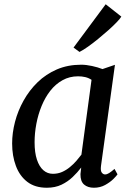

<svg xmlns="http://www.w3.org/2000/svg" viewBox="-20 -872 613 902"><path d="M454.5 -93Q451.5 -69.5 458.2 -61Q465 -52.5 473.5 -52.5Q482.5 -52.5 492.8 -59Q503 -65.5 518 -78.5L532 -53Q528 -46.5 512.8 -31.2Q497.5 -16 474 -3Q450.5 10 421 10Q392.5 10 375 -5Q357.5 -20 358 -54L361.5 -85Q344 -62 321.2 -40.2Q298.5 -18.5 268.8 -4.2Q239 10 200 10Q144.5 10 108.5 -17.5Q72.5 -45 54.8 -92.2Q37 -139.5 37 -198Q37 -247.5 50.5 -299.5Q64 -351.5 90.8 -399.5Q117.5 -447.5 156.5 -485.5Q195.5 -523.5 247 -545.8Q298.5 -568 361.5 -568Q384.5 -568 412.2 -562Q440 -556 461.5 -547.5L520 -567.5ZM410 -497Q396.5 -506 380.5 -509.8Q364.5 -513.5 347 -513.5Q306.5 -513.5 273.8 -495.2Q241 -477 216.5 -445.8Q192 -414.5 175.5 -374.2Q159 -334 150.8 -290.2Q142.5 -246.5 142.5 -203.5Q142.5 -155 153.5 -122Q164.5 -89 183.8 -72.2Q203 -55.5 228.5 -55.5Q252 -55.5 271.8 -64.2Q291.5 -73 308.2 -86.8Q325 -100.5 338.5 -116Q352 -131.5 362.5 -145.5ZM325.5 -648.5 476.5 -852 550 -794Q544.5 -784.5 528.2 -767.5Q512 -750.5 489.2 -730.2Q466.5 -710 441.8 -689.8Q417 -669.5 393.8 -653Q370.5 -636.5 353.5 -628Z"/></svg>

Font: Merriweather Light 18pt
Style: Italic
Weight: 400
Italic angle: -7.8°
Version: Version 2.101